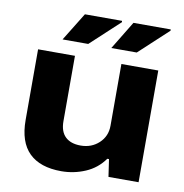

<svg xmlns="http://www.w3.org/2000/svg" viewBox="-82 -803 856 892"><g transform="rotate(10 346.0 -356.5)"><path d="M165 -592 247 -725H422L423 -719L286 -592ZM395 -592 476 -725H652V-719L515 -592ZM265 12Q165 12 113 -39Q61 -90 61 -194V-527H235V-219Q235 -170 260.5 -145.5Q286 -121 333 -121Q384 -121 419 -153.5Q454 -186 454 -236V-527H628V0H486L474 -82H466Q432 -34 378 -11Q324 12 265 12Z"/></g></svg>

Font: Archivo SemiExpanded ExtraBold
Style: Regular
Weight: 800
Width: 6
Designer: Hector Gatti
Foundry: Omnibus-Type
Version: Version 2.001; ttfautohint (v1.8.3)